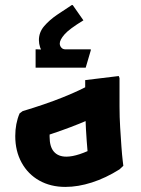

<svg xmlns="http://www.w3.org/2000/svg" viewBox="-20 -735 555 755"><path d="M237 0Q179 0 134.5 -25Q90 -50 65 -95.5Q40 -141 40 -200Q40 -249 57 -289L69 -298Q156 -324 225 -351.5Q294 -379 348 -409L414 -305Q362 -277 293 -249Q224 -221 141 -195L174 -223Q177 -231 176 -222Q175 -213 175 -198Q175 -158 192 -138.5Q209 -119 241 -119Q286 -119 360 -158L450 -69Q396 -35 341.5 -17.5Q287 0 237 0ZM324 -69 327 -111Q327 -111 324 -143.5Q321 -176 318 -227Q315 -278 315 -334V-420L447 -436L450 -428V-316Q450 -275 452.5 -234Q455 -193 457.5 -158.5Q460 -124 462.5 -103.5Q465 -83 465 -83L450 -69ZM152 -520Q133 -549 133 -577Q133 -608 153.5 -632Q174 -656 204 -676.5Q234 -697 262 -715H266L308 -655Q252 -621 233.5 -599.5Q215 -578 215 -564Q215 -555 221 -548Q227 -541 237 -541ZM120 -469V-541H125Q139 -541 151.5 -539Q164 -537 164 -537L184 -541H337V-537L317 -469Z"/></svg>

Font: Fustat ExtraBold
Style: Regular
Weight: 800
Designer: Mohamed Gaber, Khaled Hosny, Laura Garcia Mut
Foundry: Kief Type Foundry, Alif Type Foundry, Hard Type Foundry
Version: Version 1.007